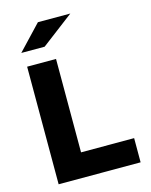

<svg xmlns="http://www.w3.org/2000/svg" viewBox="-135 -1017 870 1104"><g transform="rotate(-15 300.0 -465.5)"><path d="M74 0V-700H246V-144H562V0ZM62 -785 200 -931H393L201 -785Z"/></g></svg>

Font: Red Hat Mono
Style: Bold
Weight: 700
Monospace: yes
Designer: Pentagram, MCKL
Foundry: Pentagram, MCKL
Version: Version 1.023; ttfautohint (v1.8.3)